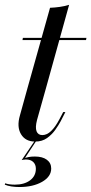

<svg xmlns="http://www.w3.org/2000/svg" viewBox="-22 -569 375 787"><path d="M90.3 -206.5 183.1 -537.1Q203.2 -537.9 223 -540.7Q242.7 -543.5 261.3 -549.2L166.1 -206.5ZM70.2 -404.8 71.8 -413.7H332.3L330.6 -404.8ZM121.8 11.3Q82.3 11.3 64.1 -19Q46 -49.2 59.7 -96L90.3 -206.5H166.1L129.8 -77.4Q121.8 -46.8 127.8 -31Q133.9 -15.3 151.6 -15.3Q170.2 -15.3 187.5 -31.9Q204.8 -48.4 221.8 -80.6L237.1 -109.7H246L226.6 -71.8Q218.5 -56.5 204.8 -37.1Q191.1 -17.7 171 -3.2Q150.8 11.3 121.8 11.3ZM57.3 197.6Q40.3 197.6 24.6 195.2Q8.9 192.7 -2.4 187.9L-0.8 182.3Q5.6 184.7 15.7 186.3Q25.8 187.9 38.7 187.9Q77.4 187.9 101.2 170.2Q125 152.4 125 122.6Q125 105.6 114.5 95.2Q104 84.7 83.9 84.7Q79.8 84.7 75.4 85.5Q71 86.3 66.9 87.1L121 7.3H127.4L80.6 78.2Q86.3 76.6 96 74.6Q105.6 72.6 121 72.6Q152.4 72.6 170.2 85.9Q187.9 99.2 187.9 121.8Q187.9 154.8 150.8 176.2Q113.7 197.6 57.3 197.6Z"/></svg>

Font: Playfair 144pt SemiCondensed
Style: Italic
Weight: 400
Width: 4
Italic angle: -15.6°
Designer: Claus Eggers Sørensen
Foundry: Claus Eggers Sørensen
Version: Version 2.203